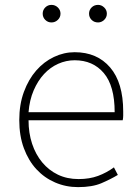

<svg xmlns="http://www.w3.org/2000/svg" viewBox="-20 -754 567 787"><path d="M300 13Q250 13 206 -6Q162 -25 129.5 -60Q97 -95 78 -146Q59 -197 59 -262Q59 -326 78 -377.5Q97 -429 128.5 -465Q160 -501 201 -520.5Q242 -540 286 -540Q378 -540 431.5 -477.5Q485 -415 485 -297Q485 -289 485 -280Q485 -271 483 -261H97Q97 -209 111.5 -165Q126 -121 153 -88.5Q180 -56 217.5 -38Q255 -20 302 -20Q347 -20 382 -33Q417 -46 447 -68L463 -37Q433 -19 395.5 -3Q358 13 300 13ZM450 -294Q450 -402 405.5 -454.5Q361 -507 286 -507Q251 -507 218.5 -492.5Q186 -478 160.5 -450.5Q135 -423 118 -383.5Q101 -344 97 -294ZM191 -662Q176 -662 165.5 -672.5Q155 -683 155 -698Q155 -713 165.5 -723.5Q176 -734 191 -734Q206 -734 217 -723.5Q228 -713 228 -698Q228 -683 217 -672.5Q206 -662 191 -662ZM382 -662Q366 -662 355.5 -672.5Q345 -683 345 -698Q345 -713 355.5 -723.5Q366 -734 382 -734Q396 -734 407 -723.5Q418 -713 418 -698Q418 -683 407 -672.5Q396 -662 382 -662Z"/></svg>

Font: SpoqaHanSansJP-Thin
Style: Regular
Weight: 250
Designer: [Source Han Sans]
Ryoko NISHIZUKA  (kana & ideographs); Paul D. Hunt (Latin, Greek & Cyrillic); Wenlong ZHANG  (bopomofo
Foundry: Spoqa (http://bi.spoqa.com)
Version: Version 1.002.20150607